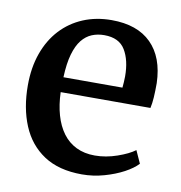

<svg xmlns="http://www.w3.org/2000/svg" viewBox="-70 -635 668 710"><g transform="rotate(10 264.5 -279.5)"><path d="M283 11Q196.5 11 140.2 -26Q84 -63 56.8 -128.5Q29.5 -194 29.5 -279Q29.5 -346 48.8 -399.8Q68 -453.5 103.2 -491.5Q138.5 -529.5 187 -549.8Q235.5 -570 293.5 -570Q390 -570 442.2 -518Q494.5 -466 497.5 -369.5Q497.5 -338.5 496 -315.5Q494.5 -292.5 490.5 -275H153.5Q155 -228 166 -189.5Q177 -151 197.5 -123.2Q218 -95.5 248.2 -80.8Q278.5 -66 318 -66Q359.5 -66 401.8 -80.8Q444 -95.5 466.5 -112.5L488 -65Q471 -46.5 439 -29.2Q407 -12 366.2 -0.5Q325.5 11 283 11ZM154 -331H375.5Q376.5 -340 377.2 -352Q378 -364 378 -373.5Q378 -434 355 -472.2Q332 -510.5 276 -510.5Q251 -510.5 229.8 -501.8Q208.5 -493 192.2 -472.8Q176 -452.5 166 -417.8Q156 -383 154 -331Z"/></g></svg>

Font: Merriweather SemiBold
Style: Regular
Weight: 600
Version: Version 2.100